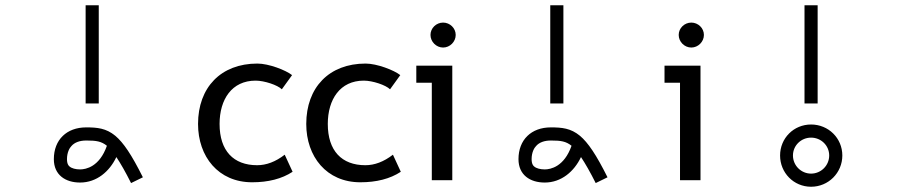

<svg xmlns="http://www.w3.org/2000/svg" viewBox="-20 -686 3462 731"><path d="M356 -292V-666H306V-292ZM479 11 524 -11C481 -97 450 -143 419 -169C384 -198 350 -201 308 -201C234 -201 185 -154 185 -80C185 -20 229 9 285 9C348 9 397 -33 423 -88C439 -64 458 -31 479 11ZM308 -151H310C346 -151 366 -148 387 -131C359 -51 307 -41 285 -41C268 -41 253 -45 245 -52C242 -54 235 -61 235 -80C235 -106 245 -123 252 -130C264 -144 284 -151 308 -151Z M734 -214C734 -90 811 8 940 8C1001 8 1053 -5 1094 -32L1064 -97C1029 -70 994 -57 959 -57C869 -57 816 -112 816 -214C816 -308 863 -379 953 -379C987 -379 1037 -362 1053 -346L1092 -400C1068 -419 1003 -444 960 -444C821 -444 734 -353 734 -214Z M1146 -214C1146 -90 1223 8 1352 8C1413 8 1465 -5 1506 -32L1476 -97C1441 -70 1406 -57 1371 -57C1281 -57 1228 -112 1228 -214C1228 -308 1275 -379 1365 -379C1399 -379 1449 -362 1465 -346L1504 -400C1480 -419 1415 -444 1372 -444C1233 -444 1146 -353 1146 -214Z M1667 -505C1693 -505 1715 -527 1715 -553C1715 -579 1693 -600 1667 -600C1641 -600 1619 -579 1619 -553C1619 -527 1641 -505 1667 -505ZM1702 0V-436H1565V-371H1624V0Z M2125 -292V-666H2075V-292ZM2248 11 2293 -11C2250 -97 2219 -143 2188 -169C2153 -198 2119 -201 2077 -201C2003 -201 1954 -154 1954 -80C1954 -20 1998 9 2054 9C2117 9 2166 -33 2192 -88C2208 -64 2227 -31 2248 11ZM2077 -151H2079C2115 -151 2135 -148 2156 -131C2128 -51 2076 -41 2054 -41C2037 -41 2022 -45 2014 -52C2011 -54 2004 -61 2004 -80C2004 -106 2014 -123 2021 -130C2033 -144 2053 -151 2077 -151Z M2612 -505C2638 -505 2660 -527 2660 -553C2660 -579 2638 -600 2612 -600C2586 -600 2564 -579 2564 -553C2564 -527 2586 -505 2612 -505ZM2647 0V-436H2510V-371H2569V0Z M3093 -292V-666H3043V-292ZM3068 25C3134 25 3187 -28 3187 -94C3187 -160 3134 -212 3068 -212C3002 -212 2950 -160 2950 -94C2950 -28 3002 25 3068 25ZM3068 -162C3106 -162 3137 -132 3137 -94C3137 -56 3106 -25 3068 -25C3030 -25 2999 -56 2999 -94C2999 -132 3030 -162 3068 -162Z"/></svg>

Font: linja pona
Style: Regular
Weight: 400
Foundry: jan Same & David A Roberts
Version: Version 4.9